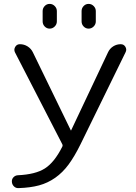

<svg xmlns="http://www.w3.org/2000/svg" viewBox="-20 -957 697 986"><path d="M399 -900Q399 -915 409.5 -926Q420 -937 435 -937Q450 -937 461 -926Q472 -915 472 -900V-847Q472 -832 461 -821Q450 -810 435 -810Q420 -810 409.5 -821Q399 -832 399 -847ZM199 -900Q199 -915 209.5 -926Q220 -937 235 -937Q250 -937 261 -926Q272 -915 272 -900V-847Q272 -832 261 -821Q250 -810 235 -810Q220 -810 209.5 -821Q199 -832 199 -847ZM76 9Q62 10 52 0.5Q42 -9 41 -23Q40 -37 49 -46.5Q58 -56 71 -57Q162 -61 210.5 -92Q259 -123 299 -202Q304 -210 299 -218L57 -688Q50 -702 58 -716Q66 -730 82 -730Q104 -730 122 -718.5Q140 -707 149 -688L344 -287H345L535 -689Q544 -708 561.5 -719Q579 -730 600 -730Q616 -730 624 -716.5Q632 -703 625 -689L394 -217Q363 -154 332.5 -112.5Q302 -71 263.5 -44Q225 -17 180.5 -5Q136 7 76 9Z"/></svg>

Font: Rounded Mplus 1c
Style: Regular
Weight: 400
Version: Version 1.059.20150529